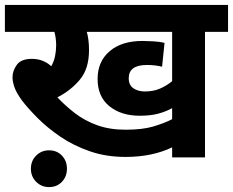

<svg xmlns="http://www.w3.org/2000/svg" viewBox="-20 -642 950 783"><path d="M816 -512V0H682V-41Q600 -2 492 -2Q413 -2 346.5 -25Q280 -48 227 -84Q174 -120 134.5 -159.5Q95 -199 69 -233Q46 -265 38.5 -287.5Q31 -310 31 -327Q31 -353 48.5 -377.5Q66 -402 110 -402Q156 -402 189 -372Q200 -391 204.5 -413Q209 -435 209 -458Q209 -485 202 -512H0V-622H910V-512ZM571 -269Q605 -269 632 -280.5Q659 -292 682 -311V-512H334Q338 -498 340.5 -479.5Q343 -461 343 -437Q343 -362 306 -317.5Q269 -273 214 -245Q246 -211 285.5 -180.5Q325 -150 376 -131.5Q427 -113 492 -113Q560 -113 604.5 -126Q649 -139 682 -156V-201Q657 -187 625.5 -178.5Q594 -170 550 -170Q474 -170 426 -209Q378 -248 378 -320Q378 -391 427 -433Q476 -475 561 -475Q578 -475 605 -473.5Q632 -472 651 -467L641 -370Q629 -373 613.5 -375Q598 -377 579 -377Q505 -377 505 -323Q505 -295 524 -282Q543 -269 571 -269ZM106 46Q106 14 127.5 -7.5Q149 -29 180 -29Q212 -29 232.5 -7.5Q253 14 253 46Q253 78 232.5 99.5Q212 121 180 121Q149 121 127.5 99.5Q106 78 106 46Z"/></svg>

Font: RS Noto Sans
Style: Bold
Weight: 700
Designer: Monotype Design Team
Foundry: Monotype Imaging Inc.
Version: Version 3.10